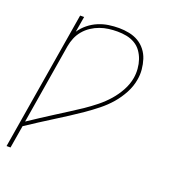

<svg xmlns="http://www.w3.org/2000/svg" viewBox="-135 -634 869 955"><g transform="rotate(20 300.0 -156.5)"><path d="M7 215 129 -520H150L136 -437Q152 -461 175 -479.5Q198 -498 224.5 -509Q251 -520 278.5 -524Q306 -528 333 -528Q360 -528 387 -522.5Q414 -517 436 -504Q458 -491 474 -470.5Q490 -450 498 -425Q506 -400 508.5 -372.5Q511 -345 506 -318Q500 -281 481 -245.5Q462 -210 436.5 -180.5Q411 -151 379 -125.5Q347 -100 314.5 -77.5Q282 -55 248.5 -33.5Q215 -12 181.5 9Q148 30 114.5 51.5Q81 73 48 95L28 215ZM52 69Q83 48 115 27.5Q147 7 178 -13Q209 -33 241 -53Q273 -73 304 -94Q335 -115 365 -139Q395 -163 419.5 -191Q444 -219 462 -252Q480 -285 486 -320Q490 -344 488 -369Q486 -394 478.5 -416Q471 -438 457.5 -457Q444 -476 423.5 -488Q403 -500 379.5 -504.5Q356 -509 331 -509Q308 -509 285 -506Q262 -503 239.5 -495Q217 -487 196.5 -473.5Q176 -460 160 -441Q144 -422 135 -400Q126 -378 122 -355Z"/></g></svg>

Font: Iosevka Aile Thin Oblique
Style: Regular
Weight: 100
Italic angle: -9°
Designer: Belleve Invis
Foundry: Belleve Invis
Version: Version 31.1.0; ttfautohint (v1.8.4)